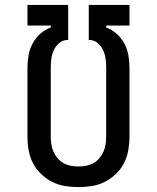

<svg xmlns="http://www.w3.org/2000/svg" viewBox="-20 -755 640 783"><path d="M300 8Q272 8 244.5 3.5Q217 -1 192.5 -13.5Q168 -26 147.5 -45.5Q127 -65 114.5 -89.5Q102 -114 97 -141.5Q92 -169 92 -196V-480Q92 -505 96.5 -530Q101 -555 113 -577.5Q125 -600 144 -617Q163 -634 187 -643V-651H92V-735H258V-592H253Q235 -591 221 -579Q207 -567 199.5 -550.5Q192 -534 189.5 -516Q187 -498 187 -480V-196Q187 -181 189.5 -165.5Q192 -150 198.5 -135.5Q205 -121 215.5 -109Q226 -97 239.5 -89.5Q253 -82 268.5 -79Q284 -76 300 -76Q316 -76 331.5 -79Q347 -82 360.5 -89.5Q374 -97 384.5 -109Q395 -121 401.5 -135.5Q408 -150 410.5 -165.5Q413 -181 413 -196V-480Q413 -498 410.5 -516Q408 -534 400.5 -550.5Q393 -567 379 -579Q365 -591 347 -592H342V-735H508V-651H413V-643Q437 -634 456 -617Q475 -600 487 -577.5Q499 -555 503.5 -530Q508 -505 508 -480V-196Q508 -169 503 -141.5Q498 -114 485.5 -89.5Q473 -65 452.5 -45.5Q432 -26 407.5 -13.5Q383 -1 355.5 3.5Q328 8 300 8Z"/></svg>

Font: Iosevka Curly Slab MdEx
Style: Regular
Weight: 500
Width: 7
Monospace: yes
Designer: Belleve Invis
Foundry: Belleve Invis
Version: Version 11.1.0; ttfautohint (v1.8.3)